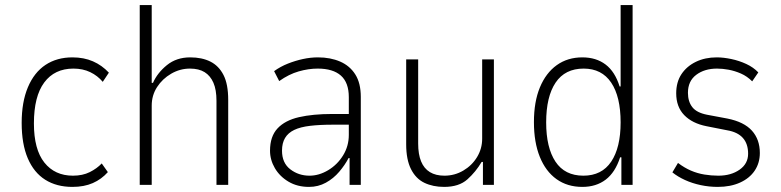

<svg xmlns="http://www.w3.org/2000/svg" viewBox="-20 -725 3064 753"><path d="M264 8Q202 8 157.5 -20Q113 -48 89 -104Q65 -160 65 -243Q65 -325 89.5 -383Q114 -441 158.5 -470.5Q203 -500 264 -500Q309 -500 344.5 -484.5Q380 -469 407 -440L383 -404Q363 -428 334 -442Q305 -456 268 -456Q194 -456 153.5 -401.5Q113 -347 113 -241Q113 -139 154 -87.5Q195 -36 266 -36Q304 -36 332 -50Q360 -64 379 -84L403 -50Q378 -22 344 -7Q310 8 264 8Z M528 0V-705H575V-400H580Q597 -439 634.5 -469.5Q672 -500 726 -500Q772 -500 805 -483.5Q838 -467 856.5 -431Q875 -395 875 -333V0H829V-330Q829 -373 817 -400.5Q805 -428 782.5 -442Q760 -456 725 -456Q686 -456 651.5 -436Q617 -416 596 -383.5Q575 -351 575 -311V0Z M1192 8Q1146 8 1111.5 -12.5Q1077 -33 1058 -65.5Q1039 -98 1039 -134Q1039 -190 1068.5 -221.5Q1098 -253 1152.5 -265.5Q1207 -278 1283 -278H1358V-236H1285Q1234 -236 1196 -231.5Q1158 -227 1134 -215.5Q1110 -204 1098 -184Q1086 -164 1086 -134Q1086 -86 1118.5 -61Q1151 -36 1194 -36Q1231 -36 1267 -57.5Q1303 -79 1325.5 -115.5Q1348 -152 1348 -196V-344Q1348 -401 1317 -428.5Q1286 -456 1226 -456Q1190 -456 1151.5 -445Q1113 -434 1075 -407L1055 -446Q1080 -464 1109 -475.5Q1138 -487 1168 -493.5Q1198 -500 1227 -500Q1276 -500 1314 -483.5Q1352 -467 1373.5 -433Q1395 -399 1395 -345V0H1351V-105H1347Q1333 -78 1310.5 -51.5Q1288 -25 1258 -8.5Q1228 8 1192 8Z M1722 8Q1678 8 1644.5 -8Q1611 -24 1592 -61.5Q1573 -99 1573 -159V-492H1620V-162Q1620 -120 1631.5 -92Q1643 -64 1666 -50Q1689 -36 1723 -36Q1763 -36 1797 -56Q1831 -76 1851 -109Q1871 -142 1871 -181V-492H1917V0H1874V-90H1869Q1846 -51 1813 -21.5Q1780 8 1722 8Z M2264 8Q2205 8 2162.5 -22.5Q2120 -53 2097 -110Q2074 -167 2074 -246Q2074 -326 2097.5 -382.5Q2121 -439 2163.5 -469.5Q2206 -500 2264 -500Q2318 -500 2355 -472Q2392 -444 2410 -386H2414V-705H2461V0H2417V-108H2412Q2393 -49 2355.5 -20.5Q2318 8 2264 8ZM2268 -36Q2340 -36 2377 -91Q2414 -146 2414 -245Q2414 -346 2377 -401Q2340 -456 2269 -456Q2196 -456 2159 -401Q2122 -346 2122 -245Q2122 -146 2158.5 -91Q2195 -36 2268 -36Z M2795 8Q2761 8 2728 1Q2695 -6 2666.5 -19Q2638 -32 2617 -49L2639 -86Q2664 -67 2689.5 -56Q2715 -45 2742.5 -40.5Q2770 -36 2797 -36Q2847 -36 2880.5 -59.5Q2914 -83 2914 -122Q2914 -161 2893.5 -184Q2873 -207 2832 -214L2751 -230Q2695 -241 2663.5 -273.5Q2632 -306 2632 -359Q2632 -403 2652.5 -434Q2673 -465 2709 -482.5Q2745 -500 2791 -500Q2817 -500 2848 -493.5Q2879 -487 2907 -474Q2935 -461 2954 -441L2930 -406Q2910 -426 2886 -436.5Q2862 -447 2838 -451.5Q2814 -456 2792 -456Q2743 -456 2710.5 -431.5Q2678 -407 2678 -361Q2678 -327 2695 -305Q2712 -283 2753 -275L2833 -260Q2898 -247 2929 -212.5Q2960 -178 2960 -125Q2960 -86 2940 -56Q2920 -26 2882.5 -9Q2845 8 2795 8Z"/></svg>

Font: Nunito Sans 7pt Condensed ExtraLight
Style: Regular
Weight: 250
Width: 3
Designer: Vernon Adams
Foundry: Vernon Adams
Version: Version 3.101;gftools[0.9.27]